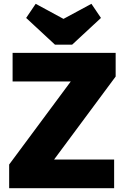

<svg xmlns="http://www.w3.org/2000/svg" viewBox="-20 -986 657 1006"><path d="M28 -124 370 -585H586L244 -124ZM28 0V-124L135 -150H578V0ZM46 -559V-709H586V-585L478 -559ZM459 -966 509 -892 358 -752H268L117 -892L167 -966L381 -850H244Z"/></svg>

Font: Outfit Thin ExtraBold
Style: Regular
Weight: 800
Version: Version 1.100;gftools[0.9.27]